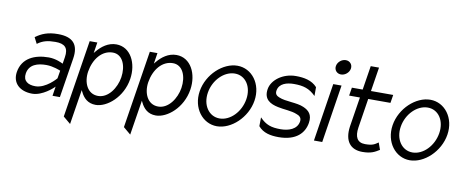

<svg xmlns="http://www.w3.org/2000/svg" viewBox="-70 -948 3447 1437"><g transform="rotate(10 1653.5 -229.5)"><path d="M49 -129C36 -44 95 11 190 11C268 11 344 -62 344 -62L354 -72L343 0H399L447 -301C465 -412 415 -462 304 -462C227 -462 180 -442 135 -409L159 -362C199 -392 238 -401 295 -401C366 -401 396 -373 384 -300L376 -250L369 -253C369 -253 322 -278 266 -278C158 -278 66 -236 49 -129ZM117 -130C128 -201 193 -219 257 -219C312 -219 364 -196 364 -196L367 -195L357 -135L356 -134C356 -134 284 -48 203 -48C147 -48 108 -73 117 -130Z M453 138 509 185 551 -80 557 -68C578 -24 612 11 672 11C758 11 872 -83 894 -225C913 -345 857 -462 747 -462C686 -462 637 -425 601 -381L591 -369L604 -451H546ZM574 -225C590 -323 650 -397 732 -397C807 -397 840 -314 826 -225C813 -143 756 -58 678 -58C596 -58 561 -142 574 -225Z M910 138 966 185 1008 -80 1014 -68C1035 -24 1069 11 1129 11C1215 11 1329 -83 1351 -225C1370 -345 1314 -462 1204 -462C1143 -462 1094 -425 1058 -381L1048 -369L1061 -451H1003ZM1031 -225C1047 -323 1107 -397 1189 -397C1264 -397 1297 -314 1283 -225C1270 -143 1213 -58 1135 -58C1053 -58 1018 -142 1031 -225Z M1422 -226C1401 -95 1484 11 1593 11C1702 11 1817 -95 1838 -226C1859 -357 1777 -462 1668 -462C1559 -462 1443 -357 1422 -226ZM1484 -226C1500 -324 1578 -401 1659 -401C1740 -401 1792 -324 1776 -226C1760 -128 1684 -50 1603 -50C1522 -50 1468 -128 1484 -226Z M1920 -329C1907 -249 1961 -222 2020 -210C2063 -200 2124 -200 2164 -183C2185 -176 2206 -163 2201 -132C2191 -71 2128 -50 2067 -50C1996 -50 1955 -63 1908 -112L1907 -45C1945 0 2001 11 2062 11C2198 11 2256 -57 2268 -134C2278 -197 2248 -226 2206 -244C2153 -268 2068 -260 2016 -283C1999 -290 1982 -301 1987 -330C1996 -385 2054 -401 2108 -401C2179 -401 2225 -388 2274 -339V-406C2234 -451 2173 -462 2112 -462C2012 -462 1931 -399 1920 -329Z M2393 -588C2388 -557 2410 -532 2441 -532C2472 -532 2502 -557 2507 -588C2512 -619 2490 -644 2459 -644C2428 -644 2398 -619 2393 -588ZM2328 -10H2391L2460 -451H2397Z M2529 -387H2611L2575 -159C2560 -49 2607 11 2699 11C2764 11 2792 -5 2827 -27L2808 -80C2780 -61 2766 -50 2709 -50C2649 -50 2628 -92 2639 -164L2674 -387H2843L2853 -449H2684L2713 -632H2650L2621 -449H2539Z M2888 -226C2867 -95 2950 11 3059 11C3168 11 3283 -95 3304 -226C3325 -357 3243 -462 3134 -462C3025 -462 2909 -357 2888 -226ZM2950 -226C2966 -324 3044 -401 3125 -401C3206 -401 3258 -324 3242 -226C3226 -128 3150 -50 3069 -50C2988 -50 2934 -128 2950 -226Z"/></g></svg>

Font: Charger Sport
Style: LitNrwObl
Weight: 300
Designer: Jasper
Foundry: Cannot Into Space Fonts
Version: Version 1.1